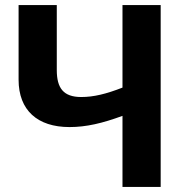

<svg xmlns="http://www.w3.org/2000/svg" viewBox="-20 -734 732 754"><path d="M611 0V-714H461V-390C397 -365 348 -353 299 -353C229 -353 203 -388 203 -459V-714H53V-421C53 -301 127 -235 253 -235C319 -235 382 -250 461 -279V0Z"/></svg>

Font: Noto Sans Display
Style: Bold
Weight: 700
Designer: Monotype Design Team
Foundry: Monotype Imaging Inc.
Version: Version 1.900